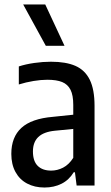

<svg xmlns="http://www.w3.org/2000/svg" viewBox="-20 -828 497 857"><path d="M402 -355.5V0H322L314.5 -59H309Q288 -24.5 254.5 -7.8Q221 9 178.5 9Q134.5 9 101 -8.8Q67.5 -26.5 49 -60.5Q30.5 -94.5 30.5 -141Q30.5 -216 75.5 -257.2Q120.5 -298.5 216 -306.5L307 -316V-360Q307 -403 294.8 -427.2Q282.5 -451.5 257.5 -461.8Q232.5 -472 191 -472Q163 -472 129.5 -466.5Q96 -461 64 -451V-531.5Q94.5 -541.5 133.2 -547Q172 -552.5 207.5 -552.5Q274.5 -552.5 317 -533.8Q359.5 -515 380.8 -471.8Q402 -428.5 402 -355.5ZM307 -123.5V-252.5L225 -244.5Q175 -239.5 151 -216.5Q127 -193.5 127 -152Q127 -109 148.2 -87.8Q169.5 -66.5 208.5 -66.5Q236 -66.5 261.8 -79.8Q287.5 -93 307 -123.5ZM184.5 -623.5 83.5 -808H182L268 -623.5Z"/></svg>

Font: Encode Sans Condensed Medium
Style: Regular
Weight: 500
Width: 3
Designer: Multiple Designers
Foundry: Impallari Type
Version: Version 2.000